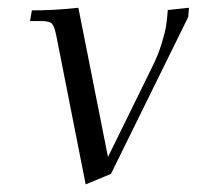

<svg xmlns="http://www.w3.org/2000/svg" viewBox="-20 -466 519 500"><path d="M58.1 -411.1 63 -439Q124 -439 184.1 -445.8L261.2 -57.1L376 -291Q392.1 -323.2 401.1 -353Q410.2 -382.8 412.6 -398.9Q415 -415 417 -439.9L472.2 -445.8L470.2 -421.9L269 -13.2L203.1 14.2L127 -371.1Q122.1 -396 116 -403.6Q109.9 -411.1 88.9 -411.1Z"/></svg>

Font: Dihjauti
Style: Italic
Weight: 400
Italic angle: -9°
Designer: T. Christopher White
Version: Version 3.0.0